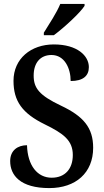

<svg xmlns="http://www.w3.org/2000/svg" viewBox="-20 -951 532 981"><path d="M204 -771H255C309 -811 390 -886 412 -921V-931H288C270 -886 231 -828 204 -784ZM232 10C367 10 456 -68 456 -196C456 -299 406 -357 292 -411C180 -464 152 -501 152 -565C152 -631 187 -670 243 -670C310 -670 341 -602 341 -537C404 -537 434 -563 434 -608C434 -666 375 -724 255 -724C138 -724 49 -651 49 -538C49 -434 94 -372 208 -316C304 -269 352 -234 352 -159C352 -89 313 -43 244 -43C172 -43 121 -104 118 -209C71 -209 32 -183 32 -128C32 -55 84 10 232 10Z"/></svg>

Font: Noto Serif Condensed Semi
Style: Regular
Weight: 600
Width: 3
Designer: Monotype Design Team
Foundry: Monotype Imaging Inc.
Version: Version 1.002